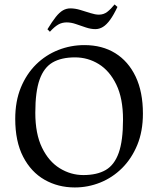

<svg xmlns="http://www.w3.org/2000/svg" viewBox="-20 -825 706 857"><path d="M313.9 11.7Q239.1 11.7 178.9 -22.7Q118.6 -57.1 83.3 -125.3Q48 -193.6 48 -294.4Q48 -373.4 73.1 -434.3Q98.3 -495.2 141.2 -537.5Q184.2 -579.7 239.9 -601.7Q295.5 -623.7 356.7 -623.7Q436.2 -623.7 494.5 -587.6Q552.8 -551.4 585.4 -483.2Q617.9 -414.9 617.9 -318Q617.9 -239.1 592.8 -178.1Q567.7 -117.2 524.9 -74.6Q482.1 -32.1 427.5 -10.2Q373 11.7 313.9 11.7ZM351.9 -43.6Q413.1 -43.6 452 -66.3Q490.8 -88.9 510 -143Q529.1 -197.1 529.1 -291.1Q529.1 -386.1 499.2 -447.5Q469.4 -509 420.8 -539Q372.3 -568.9 314.6 -568.9Q254 -568.9 214.9 -546.3Q175.9 -523.6 156.8 -469.9Q137.6 -416.2 137.6 -321.6Q137.6 -227.7 167.5 -166.1Q197.3 -104.4 246.6 -74Q295.8 -43.6 351.9 -43.6ZM202.7 -683.3 191.7 -694.3Q212.8 -728.8 229 -749.3Q245.3 -769.8 260.8 -778.7Q276.3 -787.6 294.3 -787.6Q315.3 -787.6 338.4 -780.6Q361.5 -773.6 383.5 -766.6Q405.4 -759.6 421.4 -759.6Q442.9 -759.6 459.1 -772.3Q475.4 -785.1 491.4 -805.1L504.2 -794.1Q488 -759.5 472 -737.2Q456 -715 439.8 -705Q423.6 -695 405.6 -695Q385.6 -695 363.1 -702.5Q340.6 -710 319.1 -717.5Q297.6 -725 277.6 -725Q256.6 -725 239.7 -715.2Q222.7 -705.3 202.7 -683.3Z"/></svg>

Font: Ancizar Serif Light
Style: Regular
Weight: 300
Designer: Cesar Puertas, Viviana Monsalve, Julian Moncada, Julian Prieto, Jose Castro, Felipe Aragon, Mariel Hernandez, Sara Alarc
Version: Version 8.100